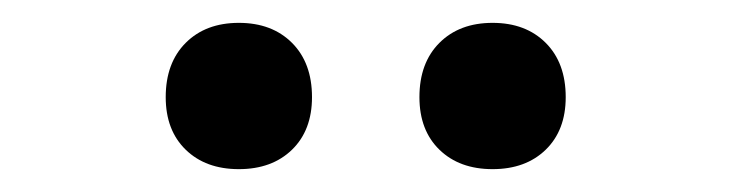

<svg xmlns="http://www.w3.org/2000/svg" viewBox="-20 -797 640 168"><path d="M411 -649Q382 -649 364.5 -666Q347 -683 347 -712Q347 -742 364.5 -759.5Q382 -777 411 -777Q440 -777 457.5 -759.5Q475 -742 475 -712Q475 -683 457.5 -666Q440 -649 411 -649ZM189 -649Q160 -649 142.5 -666Q125 -683 125 -712Q125 -742 142.5 -759.5Q160 -777 189 -777Q218 -777 235.5 -759.5Q253 -742 253 -712Q253 -683 235.5 -666Q218 -649 189 -649Z"/></svg>

Font: JetBrainsMono NFM
Style: Regular
Weight: 400
Monospace: yes
Designer: Philipp Nurullin, Konstantin Bulenkov
Foundry: JetBrains
Version: Version 2.304; ttfautohint (v1.8.4.7-5d5b);Nerd Fonts 3.3.0